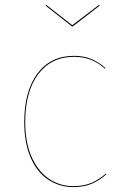

<svg xmlns="http://www.w3.org/2000/svg" viewBox="-20 -755 509 784"><path d="M411 -477 408 -475Q356 -523 282 -523Q190 -523 136.5 -452.5Q83 -382 83 -256Q83 -174 108.5 -115.5Q134 -57 178.5 -26Q223 5 280 5Q322 5 353.5 -8.5Q385 -22 412 -46L415 -44Q388 -19 355.5 -5Q323 9 280 9Q222 9 176 -22Q130 -53 104.5 -113Q79 -173 79 -256Q79 -383 133 -455Q187 -527 282 -527Q321 -527 352 -514.5Q383 -502 411 -477ZM387 -732 277 -647H274L166 -732L169 -735L275 -652L384 -735Z"/></svg>

Font: FiraGO Four
Style: Regular
Weight: 100
Designer: bBox Type
Foundry: bBox Type GmbH
Version: Version 1.001